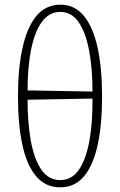

<svg xmlns="http://www.w3.org/2000/svg" viewBox="-20 -792 514 822"><path d="M238 10Q175 10 135 -37Q95 -84 76 -171Q57 -258 57 -379Q57 -499 76.5 -587.5Q96 -676 136 -724Q176 -772 239 -772Q300 -772 339.5 -723.5Q379 -675 398 -587Q417 -499 417 -378Q417 -258 398 -171Q379 -84 339.5 -37Q300 10 238 10ZM376 -400Q376 -501 361 -578Q346 -655 316 -698Q286 -741 238 -741Q190 -741 159 -698Q128 -655 113 -579Q98 -503 98 -405ZM238 -21Q287 -21 317.5 -65Q348 -109 362.5 -188Q377 -267 376 -370L98 -365Q98 -264 112.5 -186.5Q127 -109 157.5 -65Q188 -21 238 -21Z"/></svg>

Font: Noto Serif Condensed ExtraLight
Style: Regular
Weight: 200
Width: 3
Designer: Monotype Design Team
Foundry: Monotype Imaging Inc.
Version: Version 2.013; ttfautohint (v1.8.4.7-5d5b)